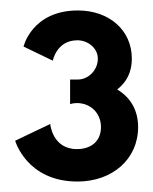

<svg xmlns="http://www.w3.org/2000/svg" viewBox="-20 -860 293 367"><path d="M81 -744C81 -744 88 -783 128 -783C148 -783 167 -768 167 -748C167 -725 148 -708 129 -708H114V-661C114 -661 120 -663 127 -663C153 -663 173 -644 173 -617C173 -590 154 -575 127 -575C80 -575 76 -623 76 -623L9 -591C9 -591 31 -513 128 -513C195 -513 244 -556 244 -617C244 -650 229 -674 204 -689C222 -703 232 -722 232 -748C232 -802 189 -840 129 -840C41 -840 25 -771 25 -771Z"/></svg>

Font: Hussar Techniczny
Style: Bold 
Weight: 700
Foundry: Cannot Into Space Fonts
Version: Version 0.77